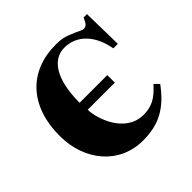

<svg xmlns="http://www.w3.org/2000/svg" viewBox="-134 -590 721 721"><g transform="rotate(-45 226.5 -229.5)"><path d="M165 -255C165 -382 209 -442 271 -442C337 -442 385 -391 399 -310H423L420 -471H402C392 -447 385 -440 372 -440C365 -440 356 -446 340 -453C301 -470 287 -473 255 -473C118 -473 24 -382 24 -220C24 -86 110 14 233 14C317 14 373 -15 429 -91L411 -109C374 -67 345 -53 303 -53C205 -53 168 -170 168 -215H312V-255Z"/></g></svg>

Font: STIXGeneral
Style: Bold
Weight: 700
Designer: MicroPress Inc., with final additions and corrections provided by Coen Hoffman, Elsevier (retired)
Version: Version 1.1.0